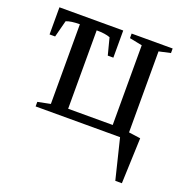

<svg xmlns="http://www.w3.org/2000/svg" viewBox="-119 -568 841 870"><g transform="rotate(20 301.5 -133.0)"><path d="M560.5 193.4H528.8L481.4 0H74.2V-22L135.3 -34.2V-418.5Q93.3 -418.5 69.8 -409.2L48.8 -328.1H22V-459H329.6V-328.1H302.7L281.7 -409.2Q258.3 -418.5 216.3 -418.5V-40.5H431.2V-424.8L370.1 -437V-459H567.9V-437L512.2 -424.8V-34.2L568.8 -26.4Z"/></g></svg>

Font: Tinos
Style: Regular
Weight: 400
Designer: Steve Matteson
Foundry: Monotype Imaging Inc.
Version: Version 1.23